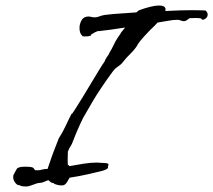

<svg xmlns="http://www.w3.org/2000/svg" viewBox="-20 -663 775 698"><path d="M75 15Q60 15 54.5 12Q49 9 47 10Q41 9 34.5 0Q28 -9 28 -19Q28 -26 30 -29Q36 -41 41 -49Q46 -57 72 -57Q96 -57 100.5 -53Q105 -49 106 -46Q107 -43 119 -44Q124 -44 133 -46.5Q142 -49 153 -49Q158 -65 167.5 -91.5Q177 -118 193 -158V-159Q208 -182 219.5 -207Q231 -232 241 -251V-249Q241 -247 252 -264Q263 -281 279.5 -308Q296 -335 313 -363.5Q330 -392 343 -413Q356 -434 360 -439Q361 -444 368.5 -455.5Q376 -467 377 -468H376Q387 -486 391 -495Q395 -504 400 -513Q405 -522 417 -539Q419 -544 424.5 -550Q430 -556 435 -563Q409 -559 385 -555.5Q361 -552 341 -550Q336 -551 327 -546.5Q318 -542 312.5 -538Q307 -534 312 -534H313Q300 -530 290.5 -530.5Q281 -531 280 -531V-532Q269 -541 269 -561Q269 -574 275 -586.5Q281 -599 293 -602Q295 -602 297 -602.5Q299 -603 300 -603Q307 -603 312 -601.5Q317 -600 324 -600Q334 -600 346 -605Q355 -609 391.5 -612Q428 -615 476 -618L484 -625Q484 -625 496.5 -629.5Q509 -634 527 -638.5Q545 -643 559 -643Q581 -643 582 -629L581 -623Q638 -626 679 -626Q699 -626 711.5 -625.5Q724 -625 725 -625H727Q735 -618 735 -610Q735 -600 725 -594Q715 -588 712 -595Q714 -596 703.5 -597Q693 -598 673 -597Q669 -598 663 -592.5Q657 -587 649 -586Q643 -586 637 -588.5Q631 -591 626 -591Q610 -591 591.5 -587.5Q573 -584 553 -581Q547 -574 540.5 -568Q534 -562 526 -554Q515 -543 502 -528.5Q489 -514 480 -501H481Q470 -483 454 -467.5Q438 -452 429 -440Q421 -429 410 -422Q399 -415 392 -406Q343 -339 315.5 -292Q288 -245 282 -234Q278 -226 270.5 -210Q263 -194 256.5 -178Q250 -162 247 -154Q241 -137 236 -130.5Q231 -124 227 -112V-113Q227 -117 226.5 -103Q226 -89 226 -79Q226 -61 228 -63Q229 -64 231 -61L232 -59Q258 -64 284.5 -68Q311 -72 332 -72Q353 -71 365 -70Q377 -69 374 -61Q372 -60 372.5 -54Q373 -48 352 -42Q333 -37 299.5 -29.5Q266 -22 233 -17Q229 -10 224 -1.5Q219 7 213 9H215Q212 11 203 11Q194 11 186.5 8.5Q179 6 179 6L177 5Q177 3 172.5 2.5Q168 2 164 -1Q163 -2 160.5 -4Q158 -6 156 -8Q149 -6 140.5 -2Q132 2 124 2Q116 2 100.5 8.5Q85 15 75 15Z"/></svg>

Font: Vujahday Script
Style: Regular
Weight: 400
Designer: Robert E. Leuschke
Foundry: Robert E. Leuschke
Version: Version 1.010; ttfautohint (v1.8.3)